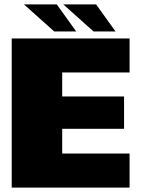

<svg xmlns="http://www.w3.org/2000/svg" viewBox="-20 -849 646 869"><path d="M33 0H566.5V-154H261.5V-266H541.5V-412.5H261.5V-521H566.5V-675H33ZM403.5 -706.5H503L415 -829H266.5ZM225.5 -706.5H325L237 -829H88.5Z"/></svg>

Font: Anybody UltraCondensed Thin Black
Style: Regular
Weight: 900
Version: Version 1.111